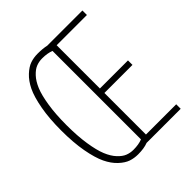

<svg xmlns="http://www.w3.org/2000/svg" viewBox="-198 -831 967 967"><g transform="rotate(-45 285.0 -347.5)"><path d="M227.5 11Q200.5 11 176 2.8Q151.5 -5.5 125.5 -29.8Q99.5 -54 81 -92.5Q62.5 -131 50.5 -196.5Q38.5 -262 38.5 -348Q38.5 -433.5 50.5 -499Q62.5 -564.5 81 -602.8Q99.5 -641 125.5 -665.2Q151.5 -689.5 176 -697.8Q200.5 -706 227.5 -706Q264.5 -706 291 -700H541.5V-668H326V-360H526V-328H326V-32H541.5V0H298.5Q270.5 11 227.5 11ZM227.5 -22Q265 -22 291 -32.5V-662.5Q264.5 -673 227.5 -673Q205 -673 185 -665.2Q165 -657.5 144.5 -635.5Q124 -613.5 109.5 -578.5Q95 -543.5 85.8 -484.5Q76.5 -425.5 76.5 -348Q76.5 -270.5 85.8 -211.2Q95 -152 109.5 -116.8Q124 -81.5 144.5 -59.5Q165 -37.5 185 -29.8Q205 -22 227.5 -22Z"/></g></svg>

Font: League Mono Narrow Thin
Style: Regular
Weight: 100
Width: 3
Designer: Tyler Finck
Foundry: The League of Moveable Type / Tyler Finck
Version: Version 2.210